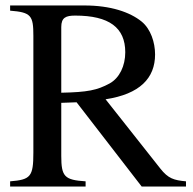

<svg xmlns="http://www.w3.org/2000/svg" viewBox="-20 -682 707 702"><path d="M660 0V-19C616 -23 595 -29 566 -66L366 -319C491 -338 547 -396 547 -483C547 -527 531 -576 498 -603C455 -638 384 -662 289 -662H17V-643C94 -637 102 -625 102 -551V-124C102 -36 92 -25 17 -19V0H293V-19C216 -24 204 -36 204 -112V-306L260 -308L498 0ZM204 -583C204 -618 221 -625 255 -625C379 -625 438 -581 438 -491C438 -441 417 -397 381 -377C335 -352 300 -345 204 -343Z"/></svg>

Font: STIXGeneral
Style: Regular
Weight: 400
Designer: MicroPress Inc., with final additions and corrections provided by Coen Hoffman, Elsevier (retired)
Version: Version 1.1.0